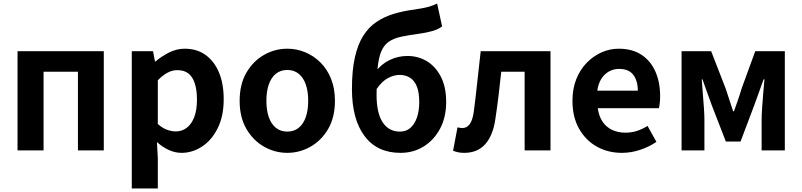

<svg xmlns="http://www.w3.org/2000/svg" viewBox="-20 -849 4529 1084"><path d="M79 0V-560H566V0H420V-444H226V0Z M724 215V-560H844L855 -502H858Q893 -532 935.5 -553Q978 -574 1023 -574Q1092 -574 1141 -538.5Q1190 -503 1216.5 -439.5Q1243 -376 1243 -289Q1243 -193 1209 -125Q1175 -57 1120.5 -21.5Q1066 14 1005 14Q969 14 933.5 -2Q898 -18 866 -47L871 44V215ZM973 -107Q1006 -107 1033 -126.5Q1060 -146 1076 -186Q1092 -226 1092 -287Q1092 -340 1080 -377.5Q1068 -415 1044 -434Q1020 -453 981 -453Q953 -453 926.5 -439Q900 -425 871 -396V-149Q898 -125 924 -116Q950 -107 973 -107Z M1602 14Q1532 14 1470.5 -21Q1409 -56 1371 -121.5Q1333 -187 1333 -280Q1333 -373 1371 -438.5Q1409 -504 1470.5 -539Q1532 -574 1602 -574Q1655 -574 1703 -554Q1751 -534 1789 -496.5Q1827 -459 1849 -404.5Q1871 -350 1871 -280Q1871 -187 1833 -121.5Q1795 -56 1733.5 -21Q1672 14 1602 14ZM1602 -106Q1640 -106 1666.5 -127.5Q1693 -149 1706.5 -188Q1720 -227 1720 -280Q1720 -333 1706.5 -372Q1693 -411 1666.5 -432.5Q1640 -454 1602 -454Q1564 -454 1537.5 -432.5Q1511 -411 1497.5 -372Q1484 -333 1484 -280Q1484 -227 1497.5 -188Q1511 -149 1537.5 -127.5Q1564 -106 1602 -106Z M2241 14Q2109 14 2038 -81Q1967 -176 1967 -347Q1967 -451 1983.5 -524.5Q2000 -598 2030.5 -646.5Q2061 -695 2104.5 -724.5Q2148 -754 2202 -770.5Q2256 -787 2319 -795Q2352 -800 2374 -804.5Q2396 -809 2413.5 -815Q2431 -821 2448 -829L2476 -700Q2454 -683 2420 -673.5Q2386 -664 2349 -659Q2289 -651 2246.5 -642Q2204 -633 2176.5 -614.5Q2149 -596 2133.5 -561Q2118 -526 2112 -466Q2106 -406 2106 -313Q2106 -211 2140.5 -158.5Q2175 -106 2238 -106Q2273 -106 2297 -127Q2321 -148 2334 -185.5Q2347 -223 2347 -273Q2347 -326 2334 -359.5Q2321 -393 2296 -409.5Q2271 -426 2236 -426Q2205 -426 2171 -408.5Q2137 -391 2106 -346L2099 -442Q2132 -487 2179.5 -510Q2227 -533 2280 -533Q2341 -533 2390 -503.5Q2439 -474 2469 -416Q2499 -358 2499 -273Q2499 -187 2464.5 -122.5Q2430 -58 2372 -22Q2314 14 2241 14Z M2601 14Q2582 14 2567.5 11Q2553 8 2538 2L2563 -130Q2569 -129 2575.5 -127.5Q2582 -126 2590 -126Q2615 -126 2631.5 -147.5Q2648 -169 2655 -219Q2666 -304 2675 -389.5Q2684 -475 2694 -560H3088V0H2942V-444H2810Q2803 -378 2795 -311.5Q2787 -245 2777 -179Q2764 -85 2720 -35.5Q2676 14 2601 14Z M3491 14Q3413 14 3350 -21Q3287 -56 3249.5 -122Q3212 -188 3212 -280Q3212 -348 3233.5 -402Q3255 -456 3292.5 -494.5Q3330 -533 3376.5 -553.5Q3423 -574 3473 -574Q3550 -574 3602 -539.5Q3654 -505 3680.5 -444.5Q3707 -384 3707 -306Q3707 -286 3705 -267.5Q3703 -249 3700 -238H3355Q3361 -193 3382 -162Q3403 -131 3436 -115.5Q3469 -100 3511 -100Q3545 -100 3575 -109.5Q3605 -119 3636 -138L3686 -48Q3645 -20 3594 -3Q3543 14 3491 14ZM3352 -337H3581Q3581 -393 3555.5 -426.5Q3530 -460 3475 -460Q3446 -460 3420 -446.5Q3394 -433 3376 -405.5Q3358 -378 3352 -337Z M3828 0V-560H3995L4077 -349Q4088 -315 4098.5 -283.5Q4109 -252 4119 -221H4124Q4135 -252 4146 -283.5Q4157 -315 4167 -349L4244 -560H4411V0H4280V-173Q4280 -201 4283 -243Q4286 -285 4289.5 -328Q4293 -371 4296 -401H4291Q4279 -366 4264 -325.5Q4249 -285 4237 -251L4161 -50H4078L4000 -251Q3988 -285 3973 -325.5Q3958 -366 3946 -401H3942Q3944 -371 3947.5 -328Q3951 -285 3954 -243Q3957 -201 3957 -173V0Z"/></svg>

Font: Noto Sans SC
Style: Bold
Weight: 700
Designer: Ryoko NISHIZUKA  (kana, bopomofo & ideographs); Paul D. Hunt (Latin, Greek & Cyrillic); Sandoll Communications , Soo-you
Foundry: Adobe
Version: Version 2.004-H2;hotconv 1.0.118;makeotfexe 2.5.65603